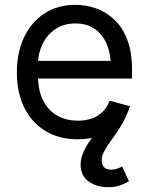

<svg xmlns="http://www.w3.org/2000/svg" viewBox="-20 -573 623 806"><path d="M306.6 11.7Q227.5 11.7 170.2 -23.4Q112.8 -58.6 81.8 -121.6Q50.8 -184.6 50.8 -268.6Q50.8 -352.5 81.1 -416.5Q111.3 -480.5 166.7 -516.6Q222.2 -552.7 296.4 -552.7Q339.8 -552.7 382.1 -538.3Q424.3 -523.9 458.7 -491.9Q493.2 -460 513.7 -407.7Q534.2 -355.5 534.2 -279.8V-243.2H110.4V-317.4H486.8L445.8 -290Q445.8 -343.8 429 -385.5Q412.1 -427.2 378.9 -450.9Q345.7 -474.6 296.4 -474.6Q247.1 -474.6 211.9 -450.4Q176.8 -426.3 158.2 -387.5Q139.6 -348.6 139.6 -304.2V-254.9Q139.6 -194.3 160.6 -152.1Q181.6 -109.9 219.5 -88.1Q257.3 -66.4 307.1 -66.4Q339.4 -66.4 365.7 -75.7Q392.1 -85 411.1 -103.8Q430.2 -122.6 440.4 -150.4L525.4 -127Q512.7 -85.9 482.4 -54.7Q452.1 -23.4 407.5 -5.9Q362.8 11.7 306.6 11.7ZM433.1 212.9Q385.7 212.9 352.1 188.5Q318.4 164.1 318.4 118.2Q318.4 100.6 323.7 83.3Q329.1 65.9 338.6 48.3Q348.1 30.8 361.1 12.5Q374 -5.9 389.6 -25.9L525.4 -127Q511.7 -84.5 491.7 -51Q471.7 -17.6 452.1 8.8Q432.6 35.2 419.7 57.6Q406.7 80.1 406.7 100.6Q406.7 118.7 416.7 128.9Q426.8 139.2 447.3 139.2Q460.9 139.2 472.2 135Q483.4 130.9 492.7 125.5L521.5 188.5Q506.8 196.8 485.1 204.8Q463.4 212.9 433.1 212.9Z"/></svg>

Font: Adwaita Sans
Style: Regular
Weight: 400
Designer: Rasmus Andersson
Foundry: rsms
Version: Version 4.001;git-9221beed3